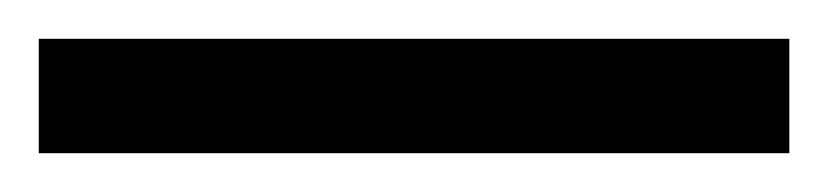

<svg xmlns="http://www.w3.org/2000/svg" viewBox="-25 63 427 99"><path d="M-5 142V83H382V142Z"/></svg>

Font: Noto Serif Ethiopic ExtraCondensed ExtraBold
Style: Regular
Weight: 800
Width: 2
Designer: Monotype Design Team
Foundry: Monotype Imaging Inc.
Version: Version 2.102; ttfautohint (v1.8.4.7-5d5b)